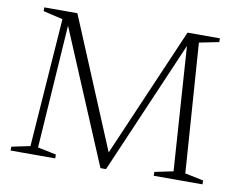

<svg xmlns="http://www.w3.org/2000/svg" viewBox="-75 -776 1098 884"><g transform="rotate(10 473.5 -334.0)"><path d="M835.5 -36 922 -18V0H694V-18L780.5 -36L740 -630L747 -629L472.5 8H446.5L180 -625L186.5 -626.5L147 -36L233.5 -18V0H25V-18L111.5 -36L155 -637L63.5 -658.5V-676H218L477 -56L465.5 -56.5L733 -676H884.5V-658.5L792.5 -640Z"/></g></svg>

Font: Newsreader 16pt 16pt Light
Style: Regular
Weight: 300
Version: Version 1.003